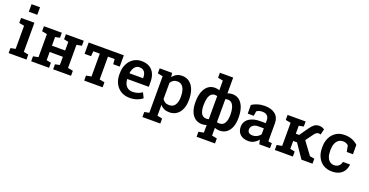

<svg xmlns="http://www.w3.org/2000/svg" viewBox="-35 -1639 5220 2719"><g transform="rotate(20 2574.5 -279.5)"><path d="M29.3 0V-75.2L102.5 -89.8V-438L24.9 -452.6V-528.3H225.6V-89.8L298.3 -75.2V0ZM97.7 -647.9V-761.7H225.6V-647.9Z M369.1 0V-75.2L446.8 -89.8V-438L369.1 -452.6V-528.3H638.7V-452.6L569.8 -438V-308.1H769V-438L700.2 -452.6V-528.3H769H892.1H969.7V-452.6L892.1 -438V-89.8L969.7 -75.2V0H700.2V-75.2L769 -89.8V-213.4H569.8V-89.8L638.7 -75.2V0Z M1168 0V-75.2L1245.6 -89.8V-434.1H1147.5L1141.1 -357.9H1043.5V-528.3H1573.2V-357.9H1475.1L1468.8 -434.1H1368.7V-89.8L1445.8 -75.2V0Z M1853 10.3Q1778.3 10.3 1722.9 -23.2Q1667.5 -56.6 1637 -115.7Q1606.4 -174.8 1606.4 -251V-271.5Q1606.4 -348.6 1636.5 -408.9Q1666.5 -469.2 1719.2 -503.7Q1772 -538.1 1839.4 -538.1Q1911.1 -538.1 1959.7 -509.3Q2008.3 -480.5 2033.2 -427.5Q2058.1 -374.5 2058.1 -300.3V-230H1733.9L1732.9 -227.5Q1734.9 -186 1750.2 -153.8Q1765.6 -121.6 1794.2 -103Q1822.8 -84.5 1863.8 -84.5Q1906.7 -84.5 1941.9 -96.2Q1977.1 -107.9 2006.8 -129.4L2045.4 -52.2Q2014.2 -25.9 1965.8 -7.8Q1917.5 10.3 1853 10.3ZM1735.8 -316.4H1940.4V-329.1Q1940.4 -363.8 1929.9 -389.9Q1919.4 -416 1897.2 -430.7Q1875 -445.3 1840.8 -445.3Q1811 -445.3 1788.6 -428.7Q1766.1 -412.1 1752.7 -383.5Q1739.3 -355 1734.4 -318.8Z M2119.6 203.1V127.4L2190.9 112.8V-438L2113.3 -452.6V-528.3H2301.3L2309.1 -465.8Q2333.5 -500.5 2368.7 -519.3Q2403.8 -538.1 2451.7 -538.1Q2516.1 -538.1 2562 -502.9Q2607.9 -467.8 2632.1 -404.8Q2656.2 -341.8 2656.2 -257.3V-247.1Q2656.2 -169.9 2631.8 -112.1Q2607.4 -54.2 2561.8 -22Q2516.1 10.3 2451.7 10.3Q2406.2 10.3 2372.1 -5.6Q2337.9 -21.5 2313.5 -52.2V112.8L2388.7 127.4V203.1ZM2414.6 -84.5Q2475.1 -84.5 2504.2 -129.2Q2533.2 -173.8 2533.2 -247.1V-257.3Q2533.2 -312 2520.3 -353.3Q2507.3 -394.5 2480.7 -417.7Q2454.1 -440.9 2413.6 -440.9Q2379.4 -440.9 2354.2 -425.5Q2329.1 -410.2 2313.5 -382.3V-140.1Q2329.1 -113.3 2354 -98.9Q2378.9 -84.5 2414.6 -84.5Z M2936 203.1V127.4L3013.2 112.8V-2Q2998.5 3.9 2981.2 7.1Q2963.9 10.3 2944.3 10.3Q2883.3 10.3 2840.6 -21.7Q2797.9 -53.7 2775.1 -111.8Q2752.4 -169.9 2752.4 -247.1V-257.3Q2752.4 -341.8 2774.9 -405Q2797.4 -468.3 2840.6 -503.2Q2883.8 -538.1 2945.3 -538.1Q2964.8 -538.1 2981.4 -534.7Q2998 -531.2 3013.2 -525.4V-671.4L2936 -686V-761.7H3136.2V-523.4Q3151.4 -530.3 3169.7 -534.2Q3188 -538.1 3209.5 -538.1Q3270.5 -538.1 3313.7 -503.2Q3356.9 -468.3 3379.6 -405Q3402.3 -341.8 3402.3 -257.3V-247.1Q3402.3 -169.9 3379.6 -111.8Q3356.9 -53.7 3314 -21.7Q3271 10.3 3210.4 10.3Q3189 10.3 3170.4 6.6Q3151.9 2.9 3136.2 -3.4V112.8L3213.4 127.4V203.1ZM2976.6 -84.5Q2986.8 -84.5 2995.8 -85.9Q3004.9 -87.4 3013.2 -89.8V-437.5Q3005.4 -439.5 2996.6 -441.2Q2987.8 -442.9 2977.5 -442.9Q2942.4 -442.9 2919.9 -419.7Q2897.5 -396.5 2886.5 -354.7Q2875.5 -313 2875.5 -257.3V-247.1Q2875.5 -172.4 2899.2 -128.4Q2922.9 -84.5 2976.6 -84.5ZM3175.8 -84.5Q3228.5 -84.5 3253.9 -128.9Q3279.3 -173.3 3279.3 -247.1V-257.3Q3279.3 -312 3267.8 -353.8Q3256.3 -395.5 3233.2 -419.2Q3210 -442.9 3174.3 -442.9Q3163.1 -442.9 3153.6 -441.2Q3144 -439.5 3136.2 -436.5V-89.8Q3144 -87.4 3153.8 -85.9Q3163.6 -84.5 3175.8 -84.5Z M3644.5 10.3Q3564 10.3 3519 -31.2Q3474.1 -72.8 3474.1 -145.5Q3474.1 -195.3 3501.5 -232.9Q3528.8 -270.5 3581.5 -291.7Q3634.3 -313 3709.5 -313H3790V-357.4Q3790 -399.4 3764.9 -424.3Q3739.7 -449.2 3691.9 -449.2Q3664.6 -449.2 3643.6 -442.6Q3622.6 -436 3606 -423.8L3594.7 -352.5H3504.4L3503.4 -482.9Q3542.5 -508.3 3590.3 -523.2Q3638.2 -538.1 3696.8 -538.1Q3797.4 -538.1 3855.2 -491Q3913.1 -443.8 3913.1 -356V-123Q3913.1 -112.3 3913.3 -102.1Q3913.6 -91.8 3914.6 -82L3968.3 -75.2V0H3807.6Q3802.7 -17.1 3798.6 -33.2Q3794.4 -49.3 3792.5 -65.4Q3766.1 -32.2 3728.8 -11Q3691.4 10.3 3644.5 10.3ZM3672.4 -85Q3709.5 -85 3741.7 -102.3Q3773.9 -119.6 3790 -146V-234.4H3708Q3652.8 -234.4 3624.8 -208.7Q3596.7 -183.1 3596.7 -148.9Q3596.7 -118.2 3616.2 -101.6Q3635.7 -85 3672.4 -85Z M4041 0V-75.2L4119.1 -89.8V-438L4041 -452.6V-528.3H4313V-452.6L4241.7 -438V-317.9H4291.5L4383.3 -448.2Q4413.1 -492.2 4443.8 -514.6Q4474.6 -537.1 4516.1 -537.1Q4541.5 -537.1 4559.3 -530.8Q4577.1 -524.4 4595.7 -512.7L4576.2 -427.7Q4559.6 -431.6 4555.4 -432.4Q4551.3 -433.1 4542.5 -433.1Q4525.4 -433.1 4509 -421.1Q4492.7 -409.2 4480.5 -391.6L4397.9 -278.3L4538.6 -87.4L4608.9 -75.2V0H4441.9L4299.3 -209H4241.7V-89.8L4313 -75.2V0Z M4900.9 10.3Q4826.7 10.3 4772.2 -23.7Q4717.8 -57.6 4688.2 -117.4Q4658.7 -177.2 4658.7 -255.4V-272.5Q4658.7 -349.1 4688 -409.2Q4717.3 -469.2 4771.7 -503.7Q4826.2 -538.1 4900.4 -538.1Q4968.3 -538.1 5018.6 -516.4Q5068.8 -494.6 5101.1 -462.4L5101.6 -321.3H5007.8L4989.7 -414.6Q4976.1 -428.7 4955.1 -437.3Q4934.1 -445.8 4909.2 -445.8Q4868.7 -445.8 4840.1 -423.8Q4811.5 -401.9 4796.6 -363Q4781.7 -324.2 4781.7 -272.5V-255.4Q4781.7 -199.7 4796.9 -161.6Q4812 -123.5 4839.1 -104Q4866.2 -84.5 4901.4 -84.5Q4943.8 -84.5 4970.5 -107.4Q4997.1 -130.4 5005.4 -170.9H5111.8L5113.3 -168Q5107.4 -116.2 5082.8 -75.9Q5058.1 -35.6 5013.4 -12.7Q4968.8 10.3 4900.9 10.3Z"/></g></svg>

Font: Roboto Slab LO Medium
Style: Regular
Weight: 500
Designer: Google
Version: Version 2.000